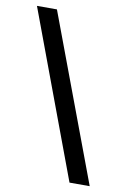

<svg xmlns="http://www.w3.org/2000/svg" viewBox="-82 -764 537 814"><g transform="rotate(10 186.0 -357.0)"><path d="M96 -714 363 0H276L10 -714Z"/></g></svg>

Font: Noto Sans Lao UI
Style: Regular
Weight: 400
Designer: Monotype Design Team
Foundry: Monotype Imaging Inc.
Version: Version 2.000